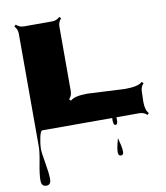

<svg xmlns="http://www.w3.org/2000/svg" viewBox="-105 -756 1025 1183"><g transform="rotate(-10 408.0 -165.0)"><path d="M768.1 -128.9 766.1 -65.4Q766.1 -12.2 787.6 9.3L777.3 19Q758.8 0 728.5 0H586.4Q586.9 6.8 586.9 18.1Q586.9 45.4 573.2 45.4Q559.6 45.4 559.6 14.6Q559.6 5.4 560.1 0H123Q111.3 0 102.8 42.2Q94.2 84.5 94.2 109.9Q94.2 135.3 106 200.9Q117.7 266.6 117.7 303.5Q117.7 340.3 88.9 340.3Q57.6 340.3 57.6 302.2Q57.6 264.2 70.8 196.5Q84 128.9 84 94.7L83.5 -610.8Q83.5 -640.6 64 -659.7L74.2 -669.9Q94.2 -650.4 123 -650.4H297.9Q327.6 -650.4 346.7 -669.9L356.9 -659.7Q337.4 -640.6 337.4 -610.8V-208Q337.4 -178.7 318.4 -159.7L328.6 -149.4Q353.5 -174.3 437.5 -174.3L668.9 -162.6Q752.4 -162.6 777.3 -187.5L787.6 -177.7Q768.1 -158.7 768.1 -128.9ZM556.6 212.9Q556.6 191.9 564.7 161.4Q572.8 130.9 573.2 128.4Q574.2 133.3 578.1 148.4Q582 163.6 584 171.9Q589.8 196.8 589.8 216.8Q589.8 236.8 573.2 236.8Q556.6 236.8 556.6 212.9Z"/></g></svg>

Font: Nosifer
Style: Regular
Weight: 400
Version: Version 001.002